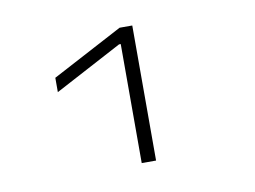

<svg xmlns="http://www.w3.org/2000/svg" viewBox="-47 -794 594 448"><g transform="rotate(-10 250.0 -570.0)"><path d="M256 -410V-692H252L92 -607V-641L260 -730H290V-410Z"/></g></svg>

Font: M PLUS 1 Code ExtraLight
Style: Regular
Weight: 250
Designer: Coji Morishita
Foundry: UNDERFOREST DESIGN
Version: Version 1.002